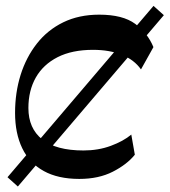

<svg xmlns="http://www.w3.org/2000/svg" viewBox="-20 -612 590 668"><path d="M6.1 4.6 514.1 -591.5 550.1 -559.2 42.1 36.9ZM255.9 10.5Q181.7 10.5 132 -17.1Q82.2 -44.7 57.3 -96.4Q32.4 -148.1 32.4 -219.1Q32.4 -289.8 51.7 -351.4Q71.1 -413 108.3 -460.4Q145.5 -507.8 200.1 -534.4Q254.7 -561 325.1 -561Q407.3 -561 450.4 -529Q493.6 -497.1 513.8 -448.1L470.5 -370.5Q447.2 -403.8 404.3 -421.2Q361.3 -438.6 303.6 -438.6Q230.6 -438.6 180.4 -413.1Q130.3 -387.5 104.5 -342.1Q78.8 -296.6 78.8 -236.1Q78.8 -165.2 127.1 -126.8Q175.4 -88.5 270.5 -88.5Q322.2 -88.5 365.8 -104.7Q409.5 -120.9 436.8 -143.8L449.1 -73.7Q421.8 -39.8 372.6 -14.7Q323.4 10.5 255.9 10.5Z"/></svg>

Font: Savate ExtraLight
Style: Italic
Weight: 200
Italic angle: -11°
Designer: Max Esnée
Foundry: Plomb Type
Version: Version 2.000